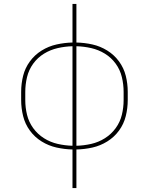

<svg xmlns="http://www.w3.org/2000/svg" viewBox="-20 -755 760 980"><path d="M350 205H370V8Q412 7 452 -2Q492 -11 527.5 -33Q563 -55 587.5 -88.5Q612 -122 622 -162.5Q632 -203 632 -244V-286Q632 -328 622 -368Q612 -408 587.5 -441.5Q563 -475 527.5 -497Q492 -519 452 -528Q412 -537 370 -538V-735H350V-538Q309 -537 268.5 -528Q228 -519 192.5 -497Q157 -475 132.5 -441.5Q108 -408 98 -368Q88 -328 88 -286V-244Q88 -203 98 -162.5Q108 -122 132.5 -88.5Q157 -55 192.5 -33Q228 -11 268.5 -2Q309 7 350 8ZM350 -11Q312 -12 274.5 -20.5Q237 -29 204.5 -49.5Q172 -70 149.5 -101Q127 -132 118 -169Q109 -206 109 -244V-286Q109 -324 118 -361.5Q127 -399 149.5 -430Q172 -461 204.5 -481Q237 -501 274.5 -509.5Q312 -518 350 -519ZM370 -11V-519Q408 -518 445.5 -509.5Q483 -501 515.5 -481Q548 -461 570.5 -430Q593 -399 602 -361.5Q611 -324 611 -286V-244Q611 -206 602 -169Q593 -132 570.5 -101Q548 -70 515.5 -49.5Q483 -29 445.5 -20.5Q408 -12 370 -11Z"/></svg>

Font: Iosevka Sparkle Thin
Style: Regular
Weight: 100
Designer: Belleve Invis
Foundry: Belleve Invis
Version: Version 4.5.0; ttfautohint (v1.8.3)